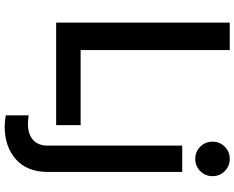

<svg xmlns="http://www.w3.org/2000/svg" viewBox="-111 -674 1006 824"><g transform="rotate(90 392.0 -262.0)"><path d="M77 0H517V-105H195V-745H77ZM522 221Q609 221 663.5 173Q718 125 718 35V-541H605V35Q605 78 580 99.5Q555 121 513 121Q495 121 475 118V216Q484 218 498 219.5Q512 221 522 221ZM588 -671Q588 -640 609.5 -618.5Q631 -597 662 -597Q693 -597 714.5 -618.5Q736 -640 736 -671Q736 -702 714.5 -723.5Q693 -745 662 -745Q631 -745 609.5 -723.5Q588 -702 588 -671Z"/></g></svg>

Font: Custom Plus Jakarta Sans SemiBold
Style: Regular
Weight: 600
Designer: Gumpita Rahayu & FullSphere
Foundry: Tokotype & FullSphere
Version: Version 1.001;hotconv 1.0.117;makeotfexe 2.5.65602